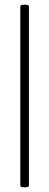

<svg xmlns="http://www.w3.org/2000/svg" viewBox="-20 -653 208 823"><path d="M86 -633Q104 -633 104 -626V143Q104 150 86 150Q67 150 67 143V-626Q67 -633 86 -633Z"/></svg>

Font: Cormorant SC Light
Style: Regular
Weight: 300
Designer: Christian Thalmann (Catharsis Fonts)
Foundry: Catharsis Fonts
Version: Version 4.000